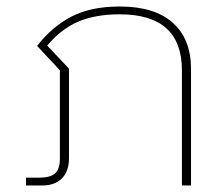

<svg xmlns="http://www.w3.org/2000/svg" viewBox="-20 -570 687 590"><path d="M60 -24H101Q134 -24 149 -37Q164 -50 164 -82V-354L94 -429Q141 -489 200.5 -519.5Q260 -550 348 -550Q455 -550 511 -500Q567 -450 567 -358V0H539V-354Q539 -526 348 -526Q274 -526 221.5 -504Q169 -482 125 -430L192 -359V-84Q192 -44 170.5 -22Q149 0 109 0H60Z"/></svg>

Font: Prompt Thin
Style: Regular
Weight: 250
Designer: Katatrad Team
Foundry: CadsonDemak
Version: Version 1.001